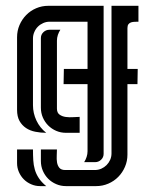

<svg xmlns="http://www.w3.org/2000/svg" viewBox="-20 -460 539 665"><path d="M283.2 -168.5H200.2L201.2 -221.2H283.2V-384.8H151.9Q140.1 -384.8 129.6 -380.1Q119.1 -375.5 111.3 -367.7Q103.5 -359.9 98.9 -349.1Q94.2 -338.4 94.2 -326.7V-95.7Q94.2 -67.9 106.2 -42.5Q118.2 -17.1 140.1 0Q120.6 0 102.3 -3.7Q84 -7.3 70.1 -16.6Q56.2 -25.9 47.6 -41Q39.1 -56.2 39.1 -79.6V-331.1Q39.1 -353.5 47.6 -373.3Q56.2 -393.1 70.8 -408Q85.4 -422.9 105.2 -431.4Q125 -439.9 147.5 -439.9H338.9V72.8Q338.9 85 330.1 93.3Q321.3 101.6 309.6 101.6H271.5Q276.9 93.3 280 83.5Q283.2 73.7 283.2 64ZM177.2 57.6Q177.2 66.4 176.5 78.9Q175.8 91.3 177.5 102.3Q179.2 113.3 185.5 121.1Q191.9 128.9 206.1 128.9H308.6Q320.3 128.9 330.8 124.3Q341.3 119.6 349.1 111.8Q356.9 104 361.6 93.5Q366.2 83 366.2 71.3V-439.9H459.5V-384.8Q453.6 -384.8 446.8 -384.5Q439.9 -384.3 434.3 -382.6Q428.7 -380.9 425 -376.2Q421.4 -371.6 421.4 -362.8V-221.2H457L456.1 -168.5H421.4V75.7Q421.4 98.1 412.8 117.9Q404.3 137.7 389.6 152.6Q375 167.5 355.2 176Q335.4 184.6 313 184.6H208.5Q190.4 184.6 174.6 177.7Q158.7 170.9 147 159.2Q135.3 147.5 128.4 131.6Q121.6 115.7 121.6 97.7V57.6ZM177.2 -84Q177.2 -69.3 186.3 -63Q195.3 -56.6 207.8 -54.9Q220.2 -53.2 233.6 -54.2Q247.1 -55.2 255.9 -55.2V0H208.5Q190.4 0 174.6 -6.8Q158.7 -13.7 147 -25.4Q135.3 -37.1 128.4 -53Q121.6 -68.8 121.6 -86.9V-328.1Q121.6 -340.3 130.4 -348.6Q139.2 -356.9 150.9 -356.9H189Q183.6 -348.6 180.4 -338.9Q177.2 -329.1 177.2 -319.3ZM39.1 57.6H94.2Q94.2 77.6 95.2 94.7Q96.2 111.8 100.6 127.2Q105 142.6 114.3 156.7Q123.5 170.9 140.1 184.6H118.7Q102.5 184.6 87.9 178.2Q73.2 171.9 62.5 161.1Q51.8 150.4 45.4 135.7Q39.1 121.1 39.1 105Z"/></svg>

Font: Isar CAT
Style: Regular
Weight: 400
Designer: Digitized by Peter Wiegel
Foundry: CAT-Fonts, Peter Wiegel
Version: Version 1.000; ttfautohint (v1.3)